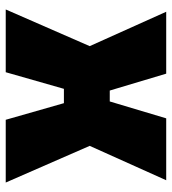

<svg xmlns="http://www.w3.org/2000/svg" viewBox="15 -615 600 670"><g transform="rotate(90 315.0 -280.0)"><path d="M13 0 141 -293 21 -560H237L296 -363H334L393 -560H609L489 -293L617 0H398L340 -203H290L232 0Z"/></g></svg>

Font: Tektur ExtraBold
Style: Regular
Weight: 800
Designer: Adam Jagosz
Foundry: Adam Jagosz
Version: Version 1.005;gftools[0.9.30]